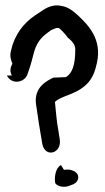

<svg xmlns="http://www.w3.org/2000/svg" viewBox="-20 -717 398 727"><path d="M6 -431C25 -394 76 -404 85 -439C97 -471 101 -490 110 -524C123 -564 142 -581 174 -603C180 -606 185 -608 194 -611H203C213 -603 225 -590 235 -577V-576C252 -562 265 -550 265 -529C265 -469 253 -440 230 -425C214 -424 199 -424 182 -423C160 -412 109 -389 116 -325C123 -276 132 -217 140 -173C150 -117 216 -136 206 -191C204 -204 203 -209 200 -229C194 -259 192 -297 188 -331C213 -356 267 -357 309 -399C332 -422 341 -451 347 -479C367 -569 314 -622 275 -659C261 -671 241 -691 210 -695C172 -703 142 -678 130 -670C82 -641 47 -605 27 -546V-545C21 -519 13 -510 27 -476C26 -472 12 -454 25 -431ZM211 -92C191 -83 185 -47 189 -24C193 -16 211 -6 235 -11L249 -16C275 -23 281 -44 273 -58C266 -69 246 -78 224 -74H222Z"/></svg>

Font: Stray Cat
Style: BlkCn
Weight: 900
Version: Version 1.0